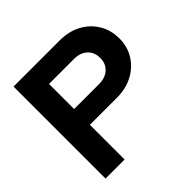

<svg xmlns="http://www.w3.org/2000/svg" viewBox="-176 -867 1033 1033"><g transform="rotate(-45 340.5 -350.0)"><path d="M63 0V-700H414Q483 -700 535.5 -672Q588 -644 618.5 -594.5Q649 -545 649 -480Q649 -418 618.5 -369Q588 -320 535 -292Q482 -264 414 -264H208V0ZM208 -384H398Q445 -384 473.5 -410Q502 -436 502 -479Q502 -523 473.5 -549Q445 -575 398 -575H208Z"/></g></svg>

Font: Red Hat Display ExtraBold
Style: Regular
Weight: 800
Designer: Pentagram, MCKL
Foundry: Pentagram, MCKL
Version: Version 1.023